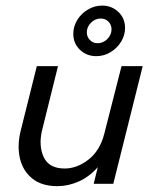

<svg xmlns="http://www.w3.org/2000/svg" viewBox="-20 -651 540 680"><path d="M183.3 8.3Q127.1 8.3 93.8 -19.1Q60.4 -46.5 50.3 -91.3Q40.3 -136.1 53.5 -188.9L110.4 -416.7H185.4L129.2 -190.3Q116 -135.4 134.7 -94.8Q153.5 -54.2 209 -54.2Q252.8 -54.2 293.4 -85.8Q334 -117.4 349.3 -177.1L410.4 -416.7H485.4L381.2 0H311.8L326.4 -59Q296.5 -25 259 -8.3Q221.5 8.3 183.3 8.3ZM320.8 -452.1Q286.8 -452.1 263.2 -474.7Q239.6 -497.2 239.6 -531.2Q239.6 -557.6 253.8 -580.6Q268.1 -603.5 291.7 -617.4Q315.3 -631.2 341.7 -631.2Q375.7 -631.2 399.3 -608.7Q422.9 -586.1 422.9 -552.1Q422.9 -525.7 408.7 -502.8Q394.4 -479.9 371.2 -466Q347.9 -452.1 320.8 -452.1ZM325.7 -497.9Q345.1 -497.9 360.1 -512.8Q375 -527.8 375 -547.2Q375 -563.2 364.2 -574.3Q353.5 -585.4 336.8 -585.4Q317.4 -585.4 302.4 -570.8Q287.5 -556.2 287.5 -536.1Q287.5 -520.8 298.3 -509.4Q309 -497.9 325.7 -497.9Z"/></svg>

Font: Afacad
Style: Italic
Weight: 400
Italic angle: -14°
Designer: Kristian Moeller
Foundry: Dicotype
Version: Version 1.000